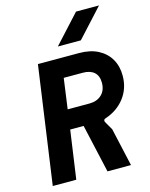

<svg xmlns="http://www.w3.org/2000/svg" viewBox="-135 -1020 863 1105"><g transform="rotate(-15 296.0 -467.5)"><path d="M39 0 138 -700H383Q450 -700 496.5 -675.5Q543 -651 567.5 -608.5Q592 -566 592 -510Q592 -434 549 -378Q506 -322 434 -298Q419 -294 424 -279L454 -227L505 0H365L300 -288H220L179 0ZM236 -404H366Q411 -404 438.5 -430Q466 -456 466 -501Q466 -543 442 -564Q418 -585 375 -585H261ZM275 -768 428 -935H565L412 -768Z"/></g></svg>

Font: Finlandica SemiBold
Style: Italic
Weight: 600
Italic angle: -8°
Designer: Niklas Ekholm, Juho Hiilivirta, Jaakko Suomalainen
Foundry: Helsinki Type Studio
Version: Version 1.063